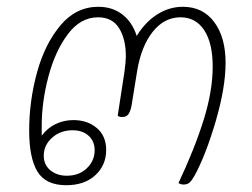

<svg xmlns="http://www.w3.org/2000/svg" viewBox="-20 -540 744 566"><path d="M645 -355Q645 -282 616 -183Q587 -84 554 -23Q546 -9 539.5 -2.5Q533 4 521 4Q514 4 506 0Q554 -102 580.5 -187Q607 -272 607 -344Q607 -413 582 -451Q557 -489 512 -489Q464 -489 430 -446Q396 -403 384 -329L368 -230Q365 -213 359 -204Q353 -195 340 -195Q332 -195 327 -199L347 -329Q351 -359 351 -374Q351 -425 331 -457Q311 -489 269 -489Q217 -489 179.5 -438.5Q142 -388 122.5 -313.5Q103 -239 103 -170V-140Q119 -162 143.5 -174Q168 -186 196 -186Q238 -186 265.5 -162.5Q293 -139 293 -98Q293 -53 261 -23.5Q229 6 175 6Q115 6 90.5 -34Q66 -74 66 -155Q66 -242 89 -326Q112 -410 158 -465Q204 -520 270 -520Q311 -520 340.5 -497.5Q370 -475 383 -434Q408 -475 443.5 -497.5Q479 -520 519 -520Q578 -520 611.5 -475Q645 -430 645 -355ZM109 -81Q109 -54 128.5 -38Q148 -22 177 -22Q213 -22 236 -44Q259 -66 259 -97Q259 -124 241 -140Q223 -156 194 -156Q158 -156 133.5 -134Q109 -112 109 -81Z"/></svg>

Font: Thasadith
Style: Italic
Weight: 400
Italic angle: -9°
Designer: Cadson Demak Co.,Ltd.
Foundry: Cadson Demak Co.,Ltd.
Version: Version 1.000; ttfautohint (v1.6)